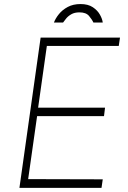

<svg xmlns="http://www.w3.org/2000/svg" viewBox="-20 -904 615 924"><path d="M73.5 0 175.5 -723H557.5L551.5 -683H205.5L163.5 -386H485.5L480.5 -345H158.5L115.5 -42L474.5 -41L468.5 0ZM239.5 -795.5Q247 -815.5 263.5 -836Q280 -856.5 306 -870.5Q332 -884.5 367.5 -884.5Q404 -884.5 426.8 -869.2Q449.5 -854 461 -833.2Q472.5 -812.5 474.5 -795.5H429.5Q423 -810 408.5 -827.2Q394 -844.5 362.5 -844.5Q338.5 -844.5 322.8 -835.2Q307 -826 297.8 -814.2Q288.5 -802.5 283.5 -795.5Z"/></svg>

Font: Public Sans Thin Thin
Style: Italic
Weight: 250
Italic angle: -8°
Version: Version 2.001